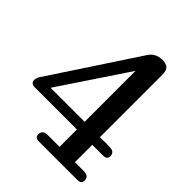

<svg xmlns="http://www.w3.org/2000/svg" viewBox="-207 -823 938 938"><g transform="rotate(45 261.5 -354.5)"><path d="M312 -173H21Q-7 -173 -7 -197Q-7 -207 0 -221L297 -672Q321 -709 367 -709Q394 -709 406 -697Q418 -685 418 -659V-226H480Q503 -226 511.5 -218Q520 -210 520 -197Q520 -186 514 -179.5Q508 -173 490 -173H418V-53H475Q498 -53 506.5 -45Q515 -37 515 -24Q515 -13 509 -6.5Q503 0 485 0H225Q207 0 201 -6.5Q195 -13 195 -24Q195 -37 203.5 -45Q212 -53 235 -53H312ZM77 -226H312V-578Z"/></g></svg>

Font: Marmelad for Arash.Academy
Style: Regular
Weight: 400
Designer: Manvel Shmavonyan
Foundry: Cyreal
Version: Version 1.110;Glyphs 3.2 (3202)